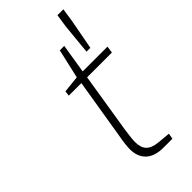

<svg xmlns="http://www.w3.org/2000/svg" viewBox="-253 -864 920 920"><g transform="rotate(-45 206.5 -404.0)"><path d="M141 -109Q141 -138 151 -192L201 -497H116L119 -523L205 -532L239 -681H269L245 -532H413L408 -497H240L191 -192Q190 -183 186.5 -158Q183 -133 183 -115Q183 -77 201.5 -58Q220 -39 260 -35L326 -29L321 0H261Q202 0 171.5 -28.5Q141 -57 141 -109ZM340 -741 350 -808H390L380 -741L351 -586H325Z"/></g></svg>

Font: Exo ExtraLight
Style: Italic
Weight: 275
Italic angle: -9°
Designer: Natanael Gama
Foundry: Natanael Gama
Version: Version 1.500; ttfautohint (v1.6)